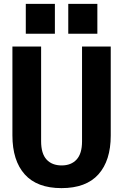

<svg xmlns="http://www.w3.org/2000/svg" viewBox="-20 -960 635 990"><path d="M297 10Q171 10 107.5 -61Q44 -132 44 -262V-720H192V-232Q192 -168 220 -137.5Q248 -107 298 -107Q347 -107 375 -137.5Q403 -168 403 -231V-720H551V-261Q551 -132 487.5 -61Q424 10 297 10ZM332 -786V-940H482V-786ZM113 -786V-940H263V-786Z"/></svg>

Font: Instrument Sans SemiCondensed
Style: Bold
Weight: 700
Width: 4
Designer: Rodrigo Fuenzalida
Foundry: fragTYPE
Version: Version 1.000;gftools[0.9.28]